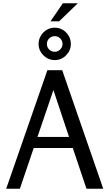

<svg xmlns="http://www.w3.org/2000/svg" viewBox="-20 -1159 671 1179"><path d="M362 -728 614 0H511L427 -250H187L102 0H18L271 -728ZM308 -606 210 -318H404ZM316 -989Q344 -989 366 -975.5Q388 -962 401.5 -939.5Q415 -917 415 -889Q415 -849 386 -819.5Q357 -790 316 -790Q276 -790 246.5 -819.5Q217 -849 217 -889Q217 -916 230.5 -939Q244 -962 266.5 -975.5Q289 -989 316 -989ZM316 -937Q296 -937 282 -923Q268 -909 268 -889Q268 -869 282 -855Q296 -841 316 -841Q336 -841 350 -855.5Q364 -870 364 -889Q364 -909 350 -923Q336 -937 316 -937ZM366 -1139H458L343 -1028H290Z"/></svg>

Font: Rosario Light
Style: Regular
Weight: 400
Version: Version 1.101; ttfautohint (v1.8.1.43-b0c9)